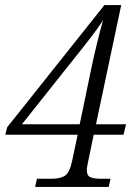

<svg xmlns="http://www.w3.org/2000/svg" viewBox="-20 -734 543 754"><path d="M118 0 125 -32H182Q216 -32 234.5 -43.5Q253 -55 263 -101L285 -205H1L8 -234L390 -714H456L357 -246H475L465 -205H348L326 -99Q324 -90 322.5 -81Q321 -72 321 -66Q321 -44 335 -38Q349 -32 378 -32H414L407 0ZM307 -549 66 -246H293L340 -472Q350 -519 361.5 -566Q373 -613 385 -656Q377 -642 363 -622.5Q349 -603 333.5 -583Q318 -563 307 -549Z"/></svg>

Font: Noto Serif SemiCondensed Light
Style: Italic
Weight: 300
Width: 4
Italic angle: -12°
Designer: Monotype Design Team
Foundry: Monotype Imaging Inc.
Version: Version 2.013; ttfautohint (v1.8.4.7-5d5b)